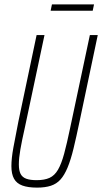

<svg xmlns="http://www.w3.org/2000/svg" viewBox="-20 -848 466 876"><path d="M149 8Q108 8 82 -1.5Q56 -11 44 -32.5Q32 -54 32 -90Q32 -125 41 -174.5Q50 -224 64 -294L147 -688H183L93 -264Q80 -207 73 -166.5Q66 -126 66 -98Q66 -70 74 -54.5Q82 -39 100 -32.5Q118 -26 147 -26Q183 -26 206 -36.5Q229 -47 244.5 -73.5Q260 -100 272.5 -146Q285 -192 300 -264L390 -688H426L343 -294Q328 -222 315.5 -170.5Q303 -119 288.5 -84Q274 -49 256 -29Q238 -9 212 -0.5Q186 8 149 8ZM211 -799 217 -828H409L403 -799Z"/></svg>

Font: Saira ExtraCondensed Thin
Style: Italic
Weight: 250
Width: 2
Italic angle: -12°
Designer: Hector Gatti with collaboration of the Omnibus-Type team
Foundry: Omnibus-Type
Version: Version 1.101